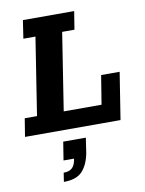

<svg xmlns="http://www.w3.org/2000/svg" viewBox="-92 -647 731 970"><g transform="rotate(-10 273.5 -162.5)"><path d="M2 0 17 -93H80L142 -490H80L94 -583H357L342 -490H279L217 -93H411L435 -241H530L492 0ZM156 258 163 212Q192 212 207 198Q222 184 227 151H173L188 57H304L293 131Q283 189 253 223.5Q223 258 156 258Z"/></g></svg>

Font: Rokkitt SemiBold
Style: Bold Italic
Weight: 700
Italic angle: -9°
Version: Version 3.103